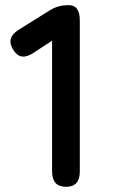

<svg xmlns="http://www.w3.org/2000/svg" viewBox="-20 -721 449 741"><path d="M235 0Q181 0 181 -59V-564L109 -517Q59 -483 31 -529Q2 -575 52 -606L172 -681Q190 -692 207 -696.5Q224 -701 246 -701Q288 -701 288 -642V-59Q288 0 235 0Z"/></svg>

Font: Zen Maru Gothic
Style: Bold
Weight: 700
Designer: Yoshimichi Ohira
Foundry: Positype
Version: Version 1.001